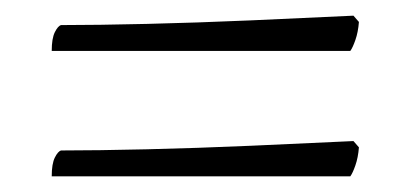

<svg xmlns="http://www.w3.org/2000/svg" viewBox="-20 -403 522 245"><path d="M46 -338Q46 -354 50 -362Q54 -370 58 -371Q104 -371 167.5 -372.5Q231 -374 300 -377Q369 -380 431 -383L438 -375Q437 -362 433.5 -352Q430 -342 427 -338ZM46 -178Q46 -194 50 -202Q54 -210 58 -211Q104 -211 167.5 -212.5Q231 -214 300 -217Q369 -220 431 -223L438 -215Q437 -202 433.5 -192Q430 -182 427 -178Z"/></svg>

Font: Texturina 72pt Thin
Style: Regular
Weight: 100
Designer: Guillermo Torres Carreño
Foundry: Omnibus-Type
Version: Version 1.002; ttfautohint (v1.8.3)